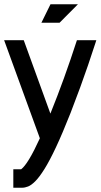

<svg xmlns="http://www.w3.org/2000/svg" viewBox="-20 -713 476 908"><path d="M343.8 -522.9H435.5L431.2 -509.3Q429.7 -502.9 396.5 -405Q363.3 -307.1 314 -179.7Q275.4 -82 244.9 -17.1Q214.4 47.9 190.2 86.4Q166 125 147 144Q127.9 163.1 112.8 168.9Q97.7 174.8 84.5 174.8H43V87.4H80.1Q112.8 63 168.5 -59.1L-0.5 -522.9H92.3L218.3 -175.8Q284.7 -339.8 343.8 -522.9ZM175.8 -605.5 218.8 -692.9H348.6L261.7 -605.5Z"/></svg>

Font: Qaz
Style: Regular
Weight: 400
Designer: GGBotNet
Foundry: f0n7
Version: 0.70